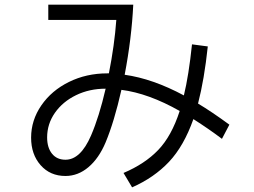

<svg xmlns="http://www.w3.org/2000/svg" viewBox="-20 -776 1096 827"><path d="M936 -178Q879 -221 813 -263Q772 -147 708 -79Q644 -11 549 31L512 -31Q604 -70 661.5 -130Q719 -190 754 -298Q620 -374 503 -389Q472 -252 435 -163Q406 -94 361 -56Q316 -18 262 -18Q196 -18 155 -64.5Q114 -111 114 -183Q114 -258 158 -322Q202 -386 277 -423Q352 -460 442 -460H449Q473 -581 481 -690H188V-756H554Q547 -611 517 -454Q638 -437 772 -365Q793 -451 807 -585L875 -576Q860 -434 833 -330Q893 -294 968 -239ZM435 -394Q365 -394 307.5 -366Q250 -338 216.5 -290Q183 -242 183 -184Q183 -140 204 -114Q225 -88 262 -88Q327 -88 372 -192Q407 -273 435 -394Z"/></svg>

Font: PlemolJP
Style: Regular
Weight: 400
Monospace: yes
Version: v2.0.4; ttfautohint (v1.8.4.7-5d5b-dirty) -l 6 -r 45 -G 200 